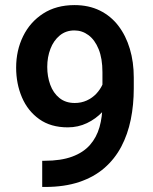

<svg xmlns="http://www.w3.org/2000/svg" viewBox="-20 -741 610 766"><path d="M157.7 -99.6Q223.1 -99.6 267.6 -116Q312 -132.3 338.6 -162.4Q365.2 -192.4 377 -233.9Q388.7 -275.4 388.7 -324.7V-453.1Q388.7 -507.8 373.5 -544.9Q358.4 -582 333 -600.8Q307.6 -619.6 276.9 -619.6Q242.7 -619.6 218.3 -599.4Q193.8 -579.1 181.2 -546.1Q168.5 -513.2 168.5 -474.1Q168.5 -436 180.4 -403.1Q192.4 -370.1 217 -350.1Q241.7 -330.1 278.3 -330.1Q304.2 -330.1 326.2 -340.1Q348.1 -350.1 364 -366.9Q379.9 -383.8 389.4 -404.8Q398.9 -425.8 399.9 -448.2L446.3 -429.7Q446.3 -394 431.2 -358.9Q416 -323.7 389.2 -295.2Q362.3 -266.6 326.9 -249.8Q291.5 -232.9 250.5 -232.9Q182.6 -232.9 136.7 -265.6Q90.8 -298.3 67.6 -352.5Q44.4 -406.7 44.4 -471.2Q44.4 -540 72.3 -596.7Q100.1 -653.3 152.3 -687Q204.6 -720.7 277.3 -720.7Q334 -720.7 378.2 -699Q422.4 -677.2 452.4 -637.9Q482.4 -598.6 498 -546.1Q513.7 -493.7 513.7 -431.6V-388.2Q513.7 -322.8 501.7 -263.9Q489.7 -205.1 463.9 -156Q438 -106.9 396.5 -70.8Q355 -34.7 296.1 -14.9Q237.3 4.9 159.2 4.9H148.4V-99.6Z"/></svg>

Font: Heebo SemiBold
Style: Regular
Weight: 600
Designer: Oded Ezer
Foundry: Ezer Type House
Version: Version 3.100